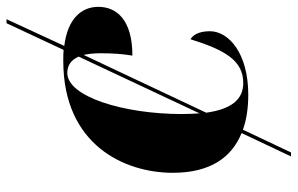

<svg xmlns="http://www.w3.org/2000/svg" viewBox="-178 -576 892 575"><g transform="rotate(-90 267.5 -288.0)"><path d="M87 138H99L167 -6C198 5 233 10 272 10C395 10 462 -48 462 -105C462 -139 450 -156 438 -163C406 -61 375 -5 307 -5C260 -5 229 -37 218 -116L391 -483C394 -470 396 -453 396 -432C396 -397 394 -367 389 -337C497 -337 535 -385 535 -439C535 -490 499 -531 418 -541L498 -714H486L406 -543C396 -544 385 -544 373 -544C121 -544 38 -360 38 -216C38 -105 83 -40 157 -10ZM214 -189C214 -363 266 -532 337 -532C357 -532 375 -523 386 -498L216 -136C215 -152 214 -170 214 -189Z"/></g></svg>

Font: Noto Serif Display SemiCondensed Black
Style: Italic
Weight: 900
Width: 4
Italic angle: -12°
Designer: Monotype Design Team
Foundry: Monotype Imaging Inc.
Version: Version 2.009